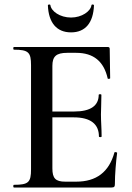

<svg xmlns="http://www.w3.org/2000/svg" viewBox="-20 -834 587 854"><path d="M296 -690C360 -690 395 -733 398 -810C398 -815 388 -815 387 -812C384 -784 344 -756 296 -756C247 -756 207 -784 204 -812C203 -815 193 -815 193 -810C196 -733 232 -690 296 -690ZM489 -156C465 -69 409 -26 319 -26H270C227 -26 213 -41 213 -85V-312H308C383 -312 420 -282 420 -227C420 -223 432 -223 432 -227C432 -263 429 -292 429 -325C429 -351 431 -369 431 -412C431 -416 419 -416 419 -412C419 -364 383 -338 310 -338H213V-541C213 -583 230 -599 279 -599H319C396 -599 442 -561 459 -485C459 -482 470 -483 470 -486L468 -616C468 -622 466 -625 459 -625H42C38 -625 38 -613 42 -613C107 -613 118 -601 118 -544V-81C118 -23 107 -12 42 -12C38 -12 38 0 42 0H476C488 0 491 -4 491 -15C491 -59 496 -116 501 -154C501 -157 490 -159 489 -156Z"/></svg>

Font: Cormorant SC Semi
Style: Regular
Weight: 600
Designer: Christian Thalmann (Catharsis Fonts)
Version: Version 1.000;PS 001.000;hotconv 1.0.70;makeotf.lib2.5.58329